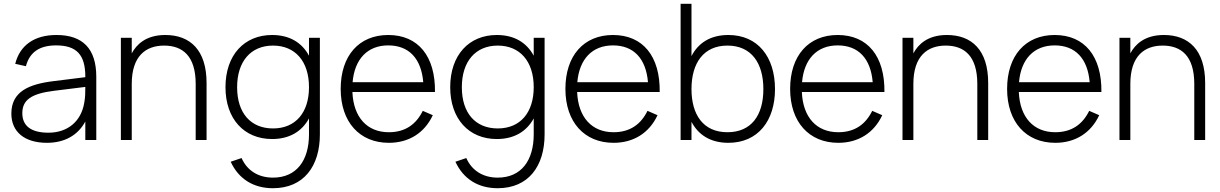

<svg xmlns="http://www.w3.org/2000/svg" viewBox="-20 -740 6451 1015"><path d="M278.5 -555C162 -555 85 -501 60.5 -402.5L117 -390C136.5 -464 189 -500 276.5 -500C384.5 -500 431 -451 431 -335V-332L262.5 -311C132 -295 40 -255.5 40 -139.5C40 -42.5 110.5 15 228 15C321 15 391.5 -24.5 431 -97.5V0H489V-334C489 -481.5 418.5 -555 278.5 -555ZM431 -280.5C431 -257 431 -224 425.5 -197.5C409.5 -99 338.5 -38.5 236 -38.5C145 -38.5 98 -74 98 -141.5C98 -211.5 145 -245 265.5 -260Z M1014.5 0H1072V-301.5C1072 -476 984.5 -555 854 -555C750 -555 701 -503.5 676.5 -458V-540H619V0H676.5V-296.5C676.5 -444.5 751.5 -499 847.5 -499C945 -499 1014.5 -444.5 1014.5 -296.5Z M1418.5 -555C1271.5 -555 1172 -449.5 1172 -279C1172 -112 1270 -5 1418.5 -5C1509.5 -5 1575.5 -44.5 1613.5 -114V-30C1613.5 108 1548 199 1423 199C1347 199 1287 163 1257 95.5L1199.5 115C1242 207 1320.5 255 1423 255C1586 255 1671 138 1671 -29.5V-540H1613.5V-445.5C1576 -515 1510.5 -555 1418.5 -555ZM1423.5 -61C1306 -61 1233.5 -141.5 1233.5 -279C1233.5 -414.5 1305 -499 1423.5 -499C1539.5 -499 1613.5 -417 1613.5 -279C1613.5 -146 1543.5 -61 1423.5 -61Z M2035.5 -41C1921 -41 1848.5 -119.5 1843 -253.5H2279.5C2282 -442.5 2191 -555 2032.5 -555C1878 -555 1781 -446 1781 -270C1781 -95 1881 15 2035.5 15C2141.5 15 2224 -37 2268 -131L2215 -154C2180 -83 2123 -41 2035.5 -41ZM1844 -305.5C1854.5 -428 1923 -500 2032.5 -500C2141.5 -500 2207 -431 2217.5 -305.5Z M2606.5 -555C2459.5 -555 2360 -449.5 2360 -279C2360 -112 2458 -5 2606.5 -5C2697.5 -5 2763.5 -44.5 2801.5 -114V-30C2801.5 108 2736 199 2611 199C2535 199 2475 163 2445 95.5L2387.5 115C2430 207 2508.5 255 2611 255C2774 255 2859 138 2859 -29.5V-540H2801.5V-445.5C2764 -515 2698.5 -555 2606.5 -555ZM2611.5 -61C2494 -61 2421.5 -141.5 2421.5 -279C2421.5 -414.5 2493 -499 2611.5 -499C2727.5 -499 2801.5 -417 2801.5 -279C2801.5 -146 2731.5 -61 2611.5 -61Z M3223.5 -41C3109 -41 3036.5 -119.5 3031 -253.5H3467.5C3470 -442.5 3379 -555 3220.5 -555C3066 -555 2969 -446 2969 -270C2969 -95 3069 15 3223.5 15C3329.5 15 3412 -37 3456 -131L3403 -154C3368 -83 3311 -41 3223.5 -41ZM3032 -305.5C3042.5 -428 3111 -500 3220.5 -500C3329.5 -500 3395 -431 3405.5 -305.5Z M3578 0H3635.5V-96C3672 -26.5 3736.5 15 3830.5 15C3987.5 15 4077 -102 4077 -269C4077 -439.5 3986 -555 3830.5 -555C3735.5 -555 3671.5 -513 3635.5 -443.5V-720H3578ZM3825.5 -499C3953 -499 4015.5 -405.5 4015.5 -269C4015.5 -130.5 3952 -41 3825.5 -41C3696.5 -41 3635.5 -135 3635.5 -269C3635.5 -408 3700.5 -499 3825.5 -499Z M4411.5 -41C4297 -41 4224.5 -119.5 4219 -253.5H4655.5C4658 -442.5 4567 -555 4408.5 -555C4254 -555 4157 -446 4157 -270C4157 -95 4257 15 4411.5 15C4517.5 15 4600 -37 4644 -131L4591 -154C4556 -83 4499 -41 4411.5 -41ZM4220 -305.5C4230.5 -428 4299 -500 4408.5 -500C4517.5 -500 4583 -431 4593.5 -305.5Z M5146.5 0H5204V-301.5C5204 -476 5116.5 -555 4986 -555C4882 -555 4833 -503.5 4808.5 -458V-540H4751V0H4808.5V-296.5C4808.5 -444.5 4883.5 -499 4979.5 -499C5077 -499 5146.5 -444.5 5146.5 -296.5Z M5558.5 -41C5444 -41 5371.5 -119.5 5366 -253.5H5802.5C5805 -442.5 5714 -555 5555.5 -555C5401 -555 5304 -446 5304 -270C5304 -95 5404 15 5558.5 15C5664.5 15 5747 -37 5791 -131L5738 -154C5703 -83 5646 -41 5558.5 -41ZM5367 -305.5C5377.5 -428 5446 -500 5555.5 -500C5664.5 -500 5730 -431 5740.5 -305.5Z M6293.5 0H6351V-301.5C6351 -476 6263.5 -555 6133 -555C6029 -555 5980 -503.5 5955.5 -458V-540H5898V0H5955.5V-296.5C5955.5 -444.5 6030.5 -499 6126.5 -499C6224 -499 6293.5 -444.5 6293.5 -296.5Z"/></svg>

Font: Vela Sans Light
Style: Regular
Weight: 300
Designer: Principal design: Mikhail Sharanda - project Manrope.
Design modification: Ravid Balaliev
Foundry: Mikhail Sharanda
Version: Version 1.001